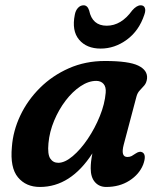

<svg xmlns="http://www.w3.org/2000/svg" viewBox="-20 -712 618 743"><path d="M459 -153Q446 -104.5 473 -104.5Q482.5 -104.5 489.5 -108.2Q496.5 -112 505 -118Q520.5 -128.5 531 -122.5Q548 -113 534 -75Q519 -37.5 480.8 -13Q442.5 11.5 391 11.5Q364 11.5 347.5 -7.2Q331 -26 331 -60.5Q331 -73.5 332.5 -87Q334 -100.5 337.5 -118.5Q253.5 11.5 134.5 11.5Q80.5 11.5 49.5 -25.8Q18.5 -63 26 -143.5Q30.5 -205.5 58.5 -264.8Q86.5 -324 134.5 -371.8Q182.5 -419.5 246.5 -447.8Q310.5 -476 386 -476Q478.5 -476 515.2 -458Q552 -440 549 -408Q547 -391.5 538.5 -381.5Q530 -371.5 521 -362.2Q512 -353 508 -338ZM167.5 -157.5Q163.5 -115 174.5 -98.5Q185.5 -82 205.5 -82Q231 -82 261.5 -107.8Q292 -133.5 319.8 -174.8Q347.5 -216 366.5 -263Q385.5 -310 389 -353Q391 -375.5 380.8 -387.2Q370.5 -399 352.5 -399Q322.5 -399 291.5 -378.2Q260.5 -357.5 234 -322.8Q207.5 -288 189.5 -245Q171.5 -202 167.5 -157.5ZM393 -612.5Q449 -612.5 491.5 -671.5Q509 -691.5 524.5 -691.5Q536.5 -691.5 540.5 -681.5Q544.5 -671.5 538.5 -655Q518 -593 471 -558.5Q424 -524 369.5 -524Q315 -524 286 -558.5Q257 -593 269.5 -655Q272.5 -671.5 281.8 -681.5Q291 -691.5 303.5 -691.5Q318.5 -691.5 325 -671.5Q337 -612.5 393 -612.5Z"/></svg>

Font: Fraunces 9pt S100 SemiBold
Style: Italic
Weight: 600
Italic angle: -16°
Version: Version 1.000; ttfautohint (v1.8.3)